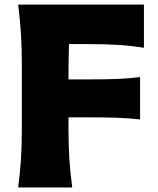

<svg xmlns="http://www.w3.org/2000/svg" viewBox="-20 -830 700 850"><path d="M60.5 0Q68.8 -64.9 72.8 -125.7Q76.7 -186.5 76.7 -263.2V-538.6Q76.7 -617.7 72.8 -680.4Q68.8 -743.2 60.5 -809.6H617.2V-618.7Q565.9 -627 507.8 -630.9Q449.7 -634.8 370.6 -634.8H285.6Q284.7 -604 283.9 -572.3Q283.2 -540.5 283.2 -504.9V-478.5H372.6Q445.8 -478.5 498.3 -480.5Q550.8 -482.4 600.1 -488.8V-301.3Q548.3 -307.1 495.6 -308.8Q442.9 -310.5 372.1 -310.5H283.2V-263.2Q283.2 -186.5 287.1 -125.7Q291 -64.9 299.8 0Z"/></svg>

Font: Pinar ExtraBold
Style: Regular
Weight: 800
Designer: Amin Abedi
Version: Version 3.000